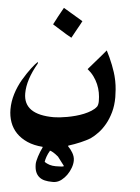

<svg xmlns="http://www.w3.org/2000/svg" viewBox="-61 -589 747 1021"><g transform="rotate(5 312.5 -78.5)"><path d="M274.9 247.1V247.6Q259.3 234.4 247.8 227.8Q236.3 221.2 230 220.2V222.2Q225.6 229 221.7 237.5Q217.8 246.1 214.8 254.2Q211.9 262.2 210.2 269.3Q208.5 276.4 208 280.3V282.7Q220.2 291 235.1 295.7Q250 300.3 268.6 300.3Q288.1 300.3 298.1 299.3Q308.1 298.3 310.5 296.9V293.9ZM342.3 -480.5Q335.9 -468.8 329.6 -456.5Q323.2 -444.3 316.4 -433.1Q304.7 -410.6 291.5 -387.7L262.2 -404.3Q244.1 -415.5 225.3 -427.2Q206.5 -439 188.5 -450.2Q193.8 -460 199.5 -471.2Q205.1 -482.4 210.4 -492.2Q217.3 -504.9 224.4 -517.6Q231.4 -530.3 238.3 -542.5ZM543.9 -178.7Q548.3 -156.2 550 -133.1Q551.8 -109.9 551.8 -92.8Q551.8 -48.3 541.5 -12Q531.2 24.4 515.1 52.7Q499 81.1 479.2 101.8Q459.5 122.6 439.9 136.2Q418.9 148.9 389.4 161.6Q359.9 174.3 324.7 185.5V189Q331.5 195.8 337.9 203.9Q344.2 211.9 349.6 221.2Q355 230.5 358.2 240.7Q361.3 251 361.3 261.7Q361.3 280.3 354 300.5Q346.7 320.8 334.5 338.4Q322.3 356 306.4 368.4Q290.5 380.9 272.9 383.8Q269 384.8 264.2 384.8Q259.3 384.8 256.3 384.8Q234.4 384.8 216.8 380.6Q199.2 376.5 186.8 366.2Q174.3 356 167.7 339.4Q161.1 322.8 161.1 297.9Q161.1 291.5 163.3 280.8Q165.5 270 169.7 257.3Q173.8 244.6 179 231.4Q184.1 218.3 189.9 207V203.6Q142.6 200.2 107.2 184.6Q71.8 168.9 48.3 144.5Q24.9 120.1 13.4 87.9Q2 55.7 2 19.5Q2 -21.5 14.6 -62.7Q27.3 -104 50.3 -143.6V-143.1Q72.3 -180.2 91.8 -205.8Q111.3 -231.4 125.5 -244.6V-235.4Q72.8 -144.5 72.8 -71.8Q72.8 41.5 234.9 41.5Q247.6 41.5 266.4 39.6Q285.2 37.6 306.6 33.7Q328.1 29.8 350.8 23.7Q373.5 17.6 394.3 9Q415 0.5 432.1 -10.3Q449.2 -21 459.5 -34.7V-34.2Q466.3 -45.4 466.3 -64.5Q466.3 -87.4 462.2 -109.9Q458 -132.3 449 -153.6Q439.9 -174.8 425.8 -194.1Q411.6 -213.4 392.1 -229Q403.3 -242.7 416 -256.6Q428.7 -270.5 439.9 -284.2Q451.2 -297.4 462.4 -310.1Q473.6 -322.8 484.9 -336.9Q494.1 -319.3 502.7 -300.3Q511.2 -281.2 518.8 -262.2Q526.4 -243.2 532.2 -224.6Q538.1 -206.1 541.5 -189.9Z"/></g></svg>

Font: XB Khoramshahr
Style: Bold
Weight: 700
Designer: Behnam
Foundry: Irmug
Version: Version 8.005 2009